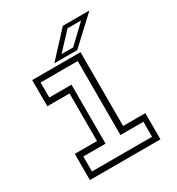

<svg xmlns="http://www.w3.org/2000/svg" viewBox="-166 -793 827 898"><g transform="rotate(-30 247.5 -344.0)"><path d="M57 0V-141.5H177V-398.5H57V-540H318V-141.5H438V0ZM85.5 -30H410V-111H286V-510.5H85.5V-429.5H205.5V-111H85.5ZM186 -556 308 -688H451.5L309.5 -556ZM237 -576.5H299.5L394.5 -667H321Z"/></g></svg>

Font: Tourney Thin Light
Style: Regular
Weight: 300
Version: Version 1.015